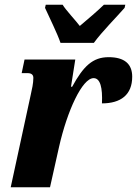

<svg xmlns="http://www.w3.org/2000/svg" viewBox="-20 -786 575 806"><path d="M234 -606H374C408 -653 470 -715 503 -753L506 -766H416C395 -745 345 -702 315 -677C296 -702 256 -744 243 -766H172L169 -753C186 -715 221 -645 234 -606ZM109 -388 25 0H190L228 -170C262 -320 325 -458 373 -458C401 -458 411 -418 408 -352C487 -352 535 -388 535 -464C535 -518 502 -546 436 -546C369 -546 330 -508 283 -422H278L296 -536H83L71 -479H96C112 -479 120 -472 120 -459C120 -436 114 -410 109 -388Z"/></svg>

Font: Noto Serif ExtraCondensed Black
Style: Italic
Weight: 900
Width: 2
Italic angle: -12°
Designer: Monotype Design Team
Foundry: Monotype Imaging Inc.
Version: Version 2.014